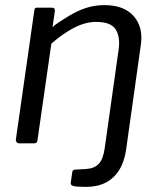

<svg xmlns="http://www.w3.org/2000/svg" viewBox="-20 -560 627 750"><path d="M387.9 -540Q464.5 -540 502.2 -497Q539.9 -454 530.4 -386.5L472.7 24.1Q465.8 72 445.5 104.3Q425.2 136.7 393 153.3Q360.8 170 316.1 170Q277 170 266 166.5Q255 163 256.3 154.2L262.3 112.4Q263.3 108 265.2 105.6Q267 103.3 271.9 102.7L316 100.1Q347.8 98.5 365.2 80.6Q382.6 62.7 388.7 21.1L443.6 -367.9Q450.2 -417 431.4 -445.7Q412.6 -474.4 355.3 -474.4Q313.4 -474.4 269.4 -451.6Q225.4 -428.7 180.6 -389.7L126.4 -12.1Q125.1 -4.8 122.3 -2.4Q119.6 0 111 0H55.7Q49 0 45 -4.7Q41.1 -9.3 42.1 -15.8L114.1 -519.5Q115.3 -526.2 117.3 -528.1Q119.2 -530 124.5 -530H183.2Q189.3 -530 192.3 -526.2Q195.3 -522.4 194.3 -516.3L185.8 -458.3Q184.8 -453 186.7 -454.5Q188.6 -455.9 193.2 -461.3Q235.6 -491 268 -508.3Q300.5 -525.6 329.3 -532.8Q358.2 -540 387.9 -540Z"/></svg>

Font: Libre Franklin Thin
Style: Italic
Weight: 100
Italic angle: -8°
Designer: Pablo Impallari, Rodrigo Fuenzalida, Nhung Nguyen
Foundry: Impallari Type
Version: Version 3.000